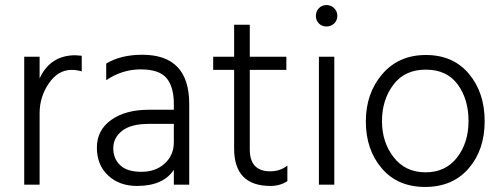

<svg xmlns="http://www.w3.org/2000/svg" viewBox="-20 -732 1986 761"><path d="M137 0H76V-507H137V-421Q179 -513 279 -513Q286 -513 304 -511V-449Q284 -455 264 -455Q210 -455 173.5 -401.5Q137 -348 137 -283Z M523 5Q453 5 408.5 -36.5Q364 -78 364 -147Q364 -216 420.5 -256.5Q477 -297 570 -297H669V-320Q669 -388 640 -422.5Q611 -457 537.5 -457Q464 -457 401 -414V-480Q459 -515 544 -515Q730 -515 730 -320V0H669V-59Q627 5 523 5ZM669 -168V-241H570Q499 -241 464 -213.5Q429 -186 429 -144.5Q429 -103 456.5 -77Q484 -51 540.5 -51Q597 -51 633 -84Q669 -117 669 -168Z M1052 5Q908 5 908 -143V-455H825V-507H908V-634H970V-507H1115V-455H970V-140Q970 -53 1051 -53Q1091 -53 1119 -76V-14Q1090 5 1052 5Z M1304.5 -699.5Q1317 -687 1317 -669Q1317 -651 1304.5 -639Q1292 -627 1274 -627Q1256 -627 1244 -639Q1232 -651 1232 -669Q1232 -687 1244 -699.5Q1256 -712 1274 -712Q1292 -712 1304.5 -699.5ZM1305 0H1244V-507H1305Z M1667.5 -456Q1584 -456 1539 -396Q1494 -336 1494 -252Q1494 -168 1540.5 -108.5Q1587 -49 1666.5 -49Q1746 -49 1791.5 -107.5Q1837 -166 1837 -252.5Q1837 -339 1794 -397.5Q1751 -456 1667.5 -456ZM1668 -514Q1776 -514 1838.5 -439.5Q1901 -365 1901 -251.5Q1901 -138 1837.5 -64.5Q1774 9 1665 9Q1556 9 1493 -65Q1430 -139 1430 -250.5Q1430 -362 1495 -438Q1560 -514 1668 -514Z"/></svg>

Font: Hind Kochi Light
Style: Regular
Weight: 300
Designer: Dhruvi Tolia
Foundry: Indian Type Foundry
Version: Version 0.702;PS 1.0;hotconv 1.0.81;makeotf.lib2.5.63406